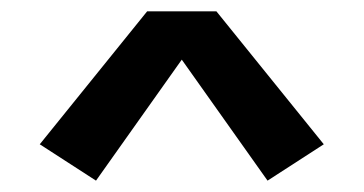

<svg xmlns="http://www.w3.org/2000/svg" viewBox="-20 -758 640 338"><path d="M149 -440 50 -504 239 -738H361L550 -504L451 -440L300 -653Z"/></svg>

Font: Iosevka HT Extended
Style: Bold
Weight: 700
Width: 7
Monospace: yes
Designer: Belleve Invis
Foundry: Belleve Invis
Version: Version 32.3.0; ttfautohint (v1.8.4)